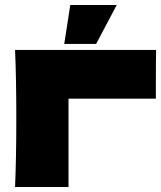

<svg xmlns="http://www.w3.org/2000/svg" viewBox="-20 -745 642 765"><path d="M253 0H40Q45 -115 45 -273Q45 -432 40 -546H602Q601 -511 601 -406V-352H253ZM363 -570H236L260 -725H445Z"/></svg>

Font: Dela Gothic One
Style: Regular
Weight: 400
Designer: aratakana
Foundry: aratakana
Version: Version 1.004